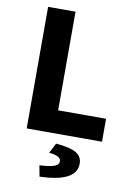

<svg xmlns="http://www.w3.org/2000/svg" viewBox="-97 -713 711 1014"><g transform="rotate(10 259.0 -206.5)"><path d="M77 -652V0H481V-123H224V-652ZM177 180 188 239C313 235 385 204 385 136C385 87 351 61 244 52L216 106C261 110 280 122 280 141C280 164 255 176 177 180Z"/></g></svg>

Font: Cambridge Sans Bold
Style: Regular
Weight: 700
Version: Version 2.020;PS 002.020;hotconv 1.0.88;makeotf.lib2.5.64775